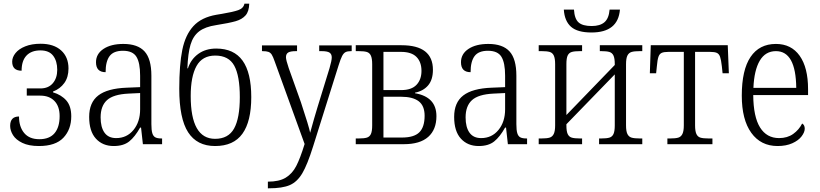

<svg xmlns="http://www.w3.org/2000/svg" viewBox="-20 -781 4444 1040"><path d="M35 -99Q35 -150 83 -150Q83 -94 111 -60.5Q139 -27 193 -27Q248 -27 275.5 -59.5Q303 -92 303 -152Q303 -205 275 -234Q247 -263 198 -263H125V-302H199Q242 -302 266 -330Q290 -358 290 -403Q290 -450 268 -479Q246 -508 199 -508Q150 -508 123.5 -480Q97 -452 97 -398Q46 -398 46 -447Q46 -471 64 -493.5Q82 -516 117 -530Q152 -544 200 -544Q271 -544 311 -508Q351 -472 351 -410Q351 -363 328.5 -331.5Q306 -300 267 -285V-281Q313 -267 339.5 -236.5Q366 -206 366 -151Q366 -80 323.5 -35Q281 10 191 10Q136 10 101 -7Q66 -24 50.5 -49Q35 -74 35 -99Z M463 -148Q463 -226 512.5 -264Q562 -302 666 -306L739 -309V-371Q739 -441 719 -473.5Q699 -506 646 -506Q595 -506 573.5 -477Q552 -448 552 -390Q500 -390 500 -444Q500 -489 540.5 -516Q581 -543 648 -543Q726 -543 763 -502.5Q800 -462 800 -371V-109Q800 -76 805 -59.5Q810 -43 821.5 -37Q833 -31 855 -31H858V0H754L744 -90H739Q711 -40 680 -15Q649 10 596 10Q536 10 499.5 -30Q463 -70 463 -148ZM739 -189V-277L676 -274Q594 -270 559.5 -238.5Q525 -207 525 -145Q525 -92 546 -62.5Q567 -33 609 -33Q667 -33 703 -77Q739 -121 739 -189Z M951 -300Q951 -430 967.5 -511Q984 -592 1027.5 -639.5Q1071 -687 1152 -701L1182 -706Q1242 -716 1270.5 -726Q1299 -736 1304 -761H1330Q1329 -719 1310 -697.5Q1291 -676 1256 -666Q1221 -656 1151 -645Q1091 -636 1058.5 -611Q1026 -586 1012 -539Q998 -492 995 -411H998Q1014 -460 1054 -489Q1094 -518 1151 -518Q1247 -518 1294 -452.5Q1341 -387 1341 -255Q1341 -123 1293 -56.5Q1245 10 1145 10Q1047 10 999 -64.5Q951 -139 951 -300ZM1279 -255Q1279 -370 1249 -425Q1219 -480 1146 -480Q1076 -480 1044.5 -423.5Q1013 -367 1013 -261Q1013 -29 1145 -29Q1217 -29 1248 -85Q1279 -141 1279 -255Z M1431 203Q1492 203 1527.5 181.5Q1563 160 1584.5 118.5Q1606 77 1630 -1L1468 -448Q1459 -474 1452 -485Q1445 -496 1434 -500Q1423 -504 1401 -504H1399V-535H1589V-504H1584Q1553 -504 1541 -496.5Q1529 -489 1529 -471Q1529 -456 1544 -412L1610 -227Q1654 -94 1660 -62Q1662 -69 1681 -137Q1699 -196 1700 -201L1765 -412Q1777 -453 1777 -470Q1777 -488 1765 -496Q1753 -504 1721 -504H1709V-535H1885V-504H1882Q1862 -504 1851.5 -498.5Q1841 -493 1833 -477.5Q1825 -462 1814 -427L1676 12Q1645 111 1617.5 157.5Q1590 204 1550 221.5Q1510 239 1436 239H1431Z M1907 -31H1923Q1952 -31 1967 -35.5Q1982 -40 1989 -55Q1996 -70 1996 -102V-433Q1996 -464 1989 -479.5Q1982 -495 1967 -499.5Q1952 -504 1923 -504H1907V-536H2155Q2325 -536 2325 -403Q2325 -349 2299 -318.5Q2273 -288 2228 -279V-276Q2344 -256 2344 -152Q2344 -79 2299.5 -39.5Q2255 0 2168 0H1907ZM2153 -293Q2209 -293 2236 -321.5Q2263 -350 2263 -397Q2263 -445 2236 -472.5Q2209 -500 2152 -500H2057V-293ZM2157 -36Q2223 -36 2251.5 -64.5Q2280 -93 2280 -154Q2280 -208 2248 -232.5Q2216 -257 2152 -257H2057V-36Z M2440 -148Q2440 -226 2489.5 -264Q2539 -302 2643 -306L2716 -309V-371Q2716 -441 2696 -473.5Q2676 -506 2623 -506Q2572 -506 2550.5 -477Q2529 -448 2529 -390Q2477 -390 2477 -444Q2477 -489 2517.5 -516Q2558 -543 2625 -543Q2703 -543 2740 -502.5Q2777 -462 2777 -371V-109Q2777 -76 2782 -59.5Q2787 -43 2798.5 -37Q2810 -31 2832 -31H2835V0H2731L2721 -90H2716Q2688 -40 2657 -15Q2626 10 2573 10Q2513 10 2476.5 -30Q2440 -70 2440 -148ZM2716 -189V-277L2653 -274Q2571 -270 2536.5 -238.5Q2502 -207 2502 -145Q2502 -92 2523 -62.5Q2544 -33 2586 -33Q2644 -33 2680 -77Q2716 -121 2716 -189Z M2898 -31H2913Q2942 -31 2957 -35.5Q2972 -40 2979.5 -55.5Q2987 -71 2987 -102V-433Q2987 -464 2980 -479.5Q2973 -495 2958 -499.5Q2943 -504 2914 -504H2898V-536H3133V-504H3122Q3092 -504 3077 -499.5Q3062 -495 3055 -480.5Q3048 -466 3048 -434V-158L3310 -429V-434Q3310 -465 3303 -480Q3296 -495 3281 -499.5Q3266 -504 3237 -504H3229V-536H3459V-504H3446Q3416 -504 3401 -499.5Q3386 -495 3378.5 -480Q3371 -465 3371 -433V-102Q3371 -70 3378.5 -55Q3386 -40 3401 -35.5Q3416 -31 3446 -31H3459V0H3225V-31H3237Q3266 -31 3281 -35.5Q3296 -40 3303 -55Q3310 -70 3310 -102V-378L3048 -108V-102Q3048 -70 3055 -55Q3062 -40 3077 -35.5Q3092 -31 3122 -31H3133V0H2898ZM3034 -729H3089Q3092 -679 3114 -659.5Q3136 -640 3185 -640Q3230 -640 3254 -660.5Q3278 -681 3282 -729H3338Q3328 -605 3184 -605Q3108 -605 3073 -636Q3038 -667 3034 -729Z M3595 -31H3610Q3639 -31 3654 -35.5Q3669 -40 3676.5 -55.5Q3684 -71 3684 -102V-500H3601Q3576 -500 3564 -494.5Q3552 -489 3546.5 -473Q3541 -457 3538 -422L3534 -384H3500L3505 -536H3922L3928 -384H3894L3890 -422Q3886 -457 3880.5 -473Q3875 -489 3863 -494.5Q3851 -500 3826 -500H3745V-102Q3745 -71 3752 -55.5Q3759 -40 3774 -35.5Q3789 -31 3818 -31H3839V0H3595Z M3998 -263Q3998 -402 4045.5 -472.5Q4093 -543 4183 -543Q4266 -543 4311.5 -479Q4357 -415 4357 -298V-266H4060Q4061 -148 4097 -90.5Q4133 -33 4200 -33Q4245 -33 4276.5 -55.5Q4308 -78 4325 -112Q4339 -104 4339 -84Q4339 -65 4322 -42.5Q4305 -20 4271.5 -5Q4238 10 4192 10Q4101 10 4049.5 -61.5Q3998 -133 3998 -263ZM4293 -305Q4291 -504 4183 -504Q4126 -504 4095.5 -452.5Q4065 -401 4061 -305Z"/></svg>

Font: Noto Serif NarrowLight
Style: Regular
Weight: 300
Width: 4
Designer: Monotype Design Team
Foundry: Monotype Imaging Inc.
Version: Version 1.001